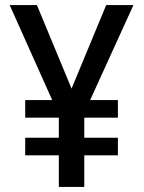

<svg xmlns="http://www.w3.org/2000/svg" viewBox="-20 -734 564 754"><path d="M261 -386 397 -714H504L334 -341H443V-272H311V-193H443V-124H311V0H211V-124H79V-193H211V-272H79V-341H185L18 -714H125Z"/></svg>

Font: Noto Sans Hebrew SemiCondensed Medium
Style: Regular
Weight: 500
Width: 4
Designer: Monotype Design Team
Foundry: Monotype Imaging Inc.
Version: Version 2.003